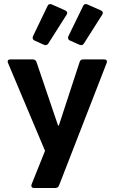

<svg xmlns="http://www.w3.org/2000/svg" viewBox="-20 -771 575 964"><path d="M153.3 -567.4 201.2 -545.9C210 -542 217.8 -544.9 222.7 -552.7L314.5 -697.3C320.3 -707 317.4 -713.9 307.6 -718.8L239.3 -749C230.5 -752.9 222.7 -750 218.8 -741.2L145.5 -588.9C141.6 -580.1 144.5 -571.3 153.3 -567.4ZM331.1 -567.4 379.9 -545.9C388.7 -542 396.5 -544.9 401.4 -552.7L493.2 -697.3C499 -707 496.1 -713.9 486.3 -718.8L418 -749C409.2 -752.9 401.4 -750 397.5 -741.2L323.2 -588.9C319.3 -580.1 322.3 -571.3 331.1 -567.4ZM151.4 172.9H257.8C266.6 172.9 273.4 168 276.4 160.2L515.6 -455.1C519.5 -466.8 514.6 -472.7 502.9 -472.7H397.5C388.7 -472.7 382.8 -468.8 379.9 -460L275.4 -140.6H271.5L163.1 -460C160.2 -467.8 154.3 -472.7 145.5 -472.7H32.2C20.5 -472.7 15.6 -465.8 20.5 -454.1L206.1 -13.7L138.7 154.3C134.8 165 139.6 172.9 151.4 172.9Z"/></svg>

Font: Ed Sans Neue
Style: Bold
Weight: 700
Designer: Stephen Hutchings
Version: Version 1.004;PS 001.004;hotconv 1.0.88;makeotf.lib2.5.64775